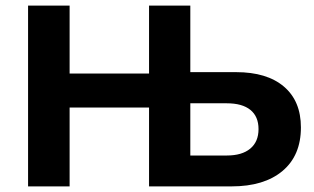

<svg xmlns="http://www.w3.org/2000/svg" viewBox="-20 -664 1117 684"><path d="M1052 -210Q1052 -110 986.5 -55Q921 0 805 0H511V-281H228V0H80V-644H228V-402H511V-644H658V-407H821Q931 -407 991.5 -355.5Q1052 -304 1052 -210ZM788 -296H658V-110H788Q842 -110 871.5 -134.5Q901 -159 901 -204Q901 -249 872 -272.5Q843 -296 788 -296Z"/></svg>

Font: Montserrat Ace
Style: Bold
Weight: 700
Designer: Julieta Ulanovsky
Foundry: Julieta Ulanovsky
Version: Version 1